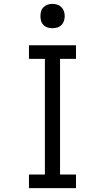

<svg xmlns="http://www.w3.org/2000/svg" viewBox="-20 -968 540 988"><path d="M129 0V-70H211V-665H129V-735H371V-665H289V-70H371V0ZM250 -823Q237 -823 225 -826.5Q213 -830 204 -839Q195 -848 191.5 -860Q188 -872 188 -885Q188 -898 191.5 -910Q195 -922 204 -931Q213 -940 225 -944Q237 -948 250 -948Q263 -948 275 -944Q287 -940 296 -931Q305 -922 309 -910Q313 -898 313 -885Q313 -872 309 -860Q305 -848 296 -839Q287 -830 275 -826.5Q263 -823 250 -823Z"/></svg>

Font: Zed Mono
Style: Regular
Weight: 400
Monospace: yes
Designer: Belleve Invis
Foundry: Belleve Invis
Version: Version 1.0.0; ttfautohint (v1.8.4)